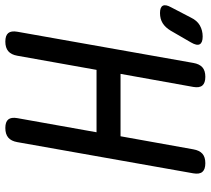

<svg xmlns="http://www.w3.org/2000/svg" viewBox="-135 -725 790 720"><g transform="rotate(90 260.0 -365.0)"><path d="M15 -610Q3 -590 -13 -580Q-29 -570 -51 -570Q-73 -570 -78.5 -580.5Q-84 -591 -73 -611L-34 -686Q-23 -709 -4.5 -719.5Q14 -730 37 -730Q60 -730 66 -719Q72 -708 59 -686ZM396 -332H162L109 -35Q105 -12 92 -1Q79 10 56 10Q33 10 24 -1Q15 -12 19 -35L136 -695Q140 -718 152.5 -729Q165 -740 188 -740Q211 -740 220.5 -729Q230 -718 226 -695L177 -422H411L460 -695Q464 -718 476.5 -729Q489 -740 512 -740Q535 -740 544.5 -729Q554 -718 550 -695L433 -35Q429 -12 416 -1Q403 10 380 10Q357 10 348 -1Q339 -12 343 -35Z"/></g></svg>

Font: Maple Mono
Style: Italic
Weight: 400
Italic angle: -10°
Monospace: yes
Designer: subframe7536
Version: Version 7.300